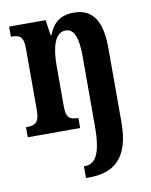

<svg xmlns="http://www.w3.org/2000/svg" viewBox="-87 -613 722 917"><g transform="rotate(-10 273.5 -154.0)"><path d="M255 240H270C386 240 468 187 468 8V-354C468 -489 422 -548 335 -548C268 -548 234 -518 211 -461H207L196 -536H19V-487H22C59 -487 80 -478 80 -421V-119C80 -58 57 -49 20 -49H15V0H269V-49H267C230 -49 210 -58 210 -115V-313C210 -396 227 -471 281 -471C325 -471 340 -420 340 -335V3C340 141 310 183 260 183H255Z"/></g></svg>

Font: Noto Serif Bengali ExtraCondensed
Style: Bold
Weight: 700
Width: 2
Designer: Juan Bruce, Universal Thirst, Indian Type Foundry and the Monotype Design Team.
Foundry: Monotype Imaging Inc.
Version: Version 2.003